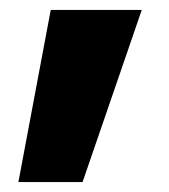

<svg xmlns="http://www.w3.org/2000/svg" viewBox="-20 -206 340 386"><path d="M82 -186 17 160H146L265 -186Z"/></svg>

Font: Aspekta 800
Style: Regular
Weight: 800
Designer: Ivo Dolenc
Version: Version 2.000